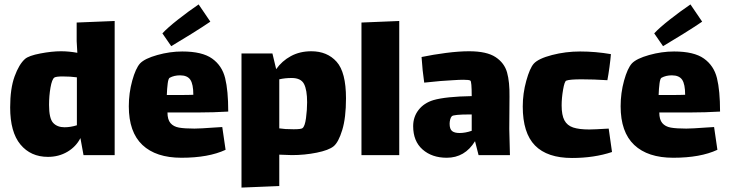

<svg xmlns="http://www.w3.org/2000/svg" viewBox="-20 -702 3298 869"><path d="M499 -607V0H358L344 -77Q324 -38 285 -15Q246 8 197 8Q119 8 72.5 -48Q26 -104 26 -216Q26 -301 46 -356Q66 -411 93 -435Q110 -450 162.5 -460Q215 -470 256 -470Q292 -470 330 -463Q327 -511 327 -516V-600ZM328 -135V-352Q299 -356 264 -356Q234 -356 226 -351Q215 -343 208.5 -305.5Q202 -268 202 -227Q202 -166 220.5 -146Q239 -126 272 -126Q299 -126 328 -135Z M953 -125Q962 -125 986 -127L1001 -24Q924 12 801 12Q686 12 624.5 -46Q563 -104 563 -221Q563 -281 578.5 -337Q594 -393 614 -415Q635 -437 692 -453Q749 -469 805 -469Q895 -469 940 -437Q985 -405 999 -348.5Q1013 -292 1013 -197Q945 -193 880 -193H738Q738 -161 751.5 -145Q765 -129 790 -124.5Q815 -120 860 -120Q885 -120 953 -125ZM735 -272H787Q834 -272 855 -273Q855 -321 841.5 -341Q828 -361 795 -361Q768 -361 748 -350Q742 -347 739 -324Q736 -301 735 -272ZM879 -682 932 -604Q900 -582 847 -549Q794 -516 755 -493L715 -551Q738 -576 785 -613Q832 -650 879 -682Z M1546 -257Q1546 -169 1529 -113.5Q1512 -58 1490 -40Q1468 -22 1413.5 -11Q1359 0 1301 0Q1284 0 1244 -2V140L1073 147V-460H1213L1230 -389Q1256 -426 1296.5 -448Q1337 -470 1389 -470Q1461 -470 1503.5 -422.5Q1546 -375 1546 -257ZM1370 -239Q1370 -295 1356 -322Q1342 -349 1300 -349Q1270 -349 1244 -343V-121L1272 -118Q1285 -117 1309 -117Q1343 -117 1349 -122Q1360 -130 1365 -167.5Q1370 -205 1370 -239Z M1616 -600 1787 -607V0H1616Z M2146 0 2130 -63Q2084 12 2002 12Q1935 12 1892.5 -25.5Q1850 -63 1850 -131Q1850 -173 1874.5 -204.5Q1899 -236 1942 -249Q1998 -265 2115 -267Q2115 -333 2109 -337Q2104 -341 2077 -341Q2060 -341 2030 -339Q1982 -337 1900 -328Q1892 -382 1888 -444Q1941 -455 1999 -462.5Q2057 -470 2103 -470Q2183 -470 2223 -443.5Q2263 -417 2275 -374Q2287 -331 2286 -265L2285 -118L2288 0ZM2115 -110V-184H2107Q2033 -184 2025 -176Q2020 -171 2017.5 -161Q2015 -151 2015 -142Q2015 -118 2026 -109Q2037 -100 2060 -100Q2086 -100 2115 -110Z M2750 -14Q2669 13 2569 13Q2457 13 2401.5 -43.5Q2346 -100 2346 -220Q2346 -279 2362 -336.5Q2378 -394 2396 -414Q2417 -437 2478.5 -453Q2540 -469 2606 -469Q2675 -469 2745 -457Q2743 -432 2738.5 -398.5Q2734 -365 2729 -339Q2667 -343 2612 -343Q2558 -343 2543 -337Q2535 -334 2528.5 -296Q2522 -258 2522 -225Q2522 -181 2534.5 -157.5Q2547 -134 2574 -125Q2601 -116 2647 -116Q2667 -116 2735 -120Z M3179 -125Q3188 -125 3212 -127L3227 -24Q3150 12 3027 12Q2912 12 2850.5 -46Q2789 -104 2789 -221Q2789 -281 2804.5 -337Q2820 -393 2840 -415Q2861 -437 2918 -453Q2975 -469 3031 -469Q3121 -469 3166 -437Q3211 -405 3225 -348.5Q3239 -292 3239 -197Q3171 -193 3106 -193H2964Q2964 -161 2977.5 -145Q2991 -129 3016 -124.5Q3041 -120 3086 -120Q3111 -120 3179 -125ZM2961 -272H3013Q3060 -272 3081 -273Q3081 -321 3067.5 -341Q3054 -361 3021 -361Q2994 -361 2974 -350Q2968 -347 2965 -324Q2962 -301 2961 -272ZM3105 -682 3158 -604Q3126 -582 3073 -549Q3020 -516 2981 -493L2941 -551Q2964 -576 3011 -613Q3058 -650 3105 -682Z"/></svg>

Font: Lalezar
Style: Regular
Weight: 400
Designer: Borna Izadpanah
Foundry: Borna Izadpanah
Version: Version 1.004